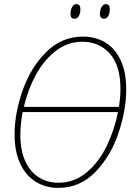

<svg xmlns="http://www.w3.org/2000/svg" viewBox="-20 -903 647 934"><path d="M594 -468Q594 -368 556.5 -256Q519 -144 444 -66.5Q369 11 263 11Q203 11 155 -18Q107 -47 79 -105.5Q51 -164 51 -248Q51 -352 90 -463Q129 -574 204.5 -649.5Q280 -725 384 -725Q442 -725 489.5 -698Q537 -671 565.5 -613Q594 -555 594 -468ZM96 -383H559Q566 -434 566 -468Q566 -585 514 -642.5Q462 -700 381 -700Q309 -700 251 -655Q193 -610 154 -538Q115 -466 96 -383ZM554 -358H90Q79 -297 79 -248Q79 -169 104 -116.5Q129 -64 171 -39Q213 -14 264 -14Q341 -14 401 -64Q461 -114 499 -192.5Q537 -271 554 -358ZM323 -836Q323 -854 330.5 -868.5Q338 -883 352 -883Q371 -883 371 -859Q371 -838 363.5 -825Q356 -812 343 -812Q333 -812 328 -817.5Q323 -823 323 -836ZM466 -836Q466 -854 474 -868.5Q482 -883 495 -883Q514 -883 514 -859Q514 -838 506.5 -825Q499 -812 486 -812Q466 -812 466 -836Z"/></svg>

Font: Noto Serif NarrowThin
Style: Italic
Weight: 250
Width: 4
Italic angle: -12°
Designer: Monotype Design Team
Foundry: Monotype Imaging Inc.
Version: Version 1.001